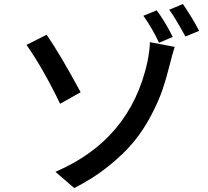

<svg xmlns="http://www.w3.org/2000/svg" viewBox="-20 -904 1040 959"><path d="M350.6 35.2 256.8 -45.9Q631.8 -206.1 716.8 -596.7Q729.5 -664.1 728.5 -693.4L852.5 -669.9Q841.8 -636.7 828.1 -582Q811.5 -514.6 792 -457Q772.5 -399.4 734.9 -327.6Q697.3 -255.9 648.4 -196.3Q599.6 -136.7 522.9 -74.7Q446.3 -12.7 350.6 35.2ZM112.3 -679.7 212.9 -730.5Q282.2 -629.9 382.8 -443.4L280.3 -385.7Q194.3 -563.5 112.3 -679.7ZM696.3 -825.2 762.7 -852.5Q804.7 -795.9 842.8 -719.7L774.4 -690.4Q744.1 -756.8 696.3 -825.2ZM825.2 -855.5 893.6 -883.8Q937.5 -820.3 974.6 -750L906.2 -721.7Q850.6 -822.3 825.2 -855.5Z"/></svg>

Font: GenEi Gothic M SemiBold
Style: Regular
Weight: 500
Designer: o_tamon (Modified); [Source Han Sans]
Ryoko NISHIZUKA  (kana & ideographs); Paul D. Hunt (Latin, Greek & Cyrillic); Wenl
Version: Version 1.1a;Original Version 1.004